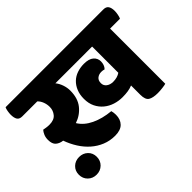

<svg xmlns="http://www.w3.org/2000/svg" viewBox="-185 -878 1238 1238"><g transform="rotate(-45 434.0 -258.5)"><path d="M515 -295Q515 -272 533 -258.5Q551 -245 578 -245Q616 -245 642 -263V-502H307Q324 -481 333 -454Q342 -427 342 -401Q342 -331 307.5 -288Q273 -245 219 -227Q247 -181 303.5 -154Q360 -127 435 -120Q440 -102 440 -82Q440 -40 415.5 -15Q391 10 341 10Q294 10 253.5 -6.5Q213 -23 180 -52Q147 -81 122 -120.5Q97 -160 81 -205Q53 -208 34 -224Q15 -240 15 -278Q15 -300 22.5 -317.5Q30 -335 40 -346Q51 -344 63.5 -342Q76 -340 92 -340Q134 -340 154 -364Q174 -388 174 -420Q174 -444 165.5 -466Q157 -488 142 -502H5Q-20 -502 -30 -517.5Q-40 -533 -40 -563Q-40 -575 -37 -593Q-34 -611 -29 -620H863Q887 -620 897.5 -605Q908 -590 908 -561Q908 -548 904.5 -529.5Q901 -511 896 -502H806V1Q798 4 774 7Q750 10 730 10Q686 10 664 -3.5Q642 -17 642 -62V-147Q623 -139 600.5 -135.5Q578 -132 550 -132Q515 -132 482 -142.5Q449 -153 423 -174.5Q397 -196 381.5 -227.5Q366 -259 366 -301Q366 -340 378.5 -370Q391 -400 412.5 -420.5Q434 -441 463.5 -451Q493 -461 526 -461Q571 -461 593 -442Q615 -423 615 -394Q615 -379 610 -365Q605 -351 595 -341Q583 -345 569 -345Q546 -345 530.5 -332.5Q515 -320 515 -295ZM79 103Q44 103 20.5 80Q-3 57 -3 22Q-3 -13 20.5 -35.5Q44 -58 79 -58Q114 -58 137.5 -35.5Q161 -13 161 22Q161 57 137.5 80Q114 103 79 103Z"/></g></svg>

Font: Baloo
Style: Regular
Weight: 400
Designer: Sarang Kulkarni and Ek Type
Foundry: Ek Type
Version: Version 1.443;PS 1.000;hotconv 16.6.51;makeotf.lib2.5.65220;